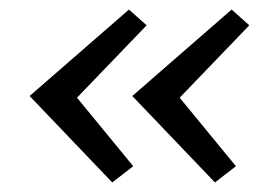

<svg xmlns="http://www.w3.org/2000/svg" viewBox="-20 -412 576 402"><path d="M215 -30 42 -211 250 -392 287 -359 135 -201V-215L259 -64ZM430 -30 257 -211 465 -392 502 -359 350 -201V-215L474 -64Z"/></svg>

Font: Ysabeau Office Medium
Style: Italic
Weight: 500
Italic angle: -12°
Designer: Christian Thalmann (Catharsis Fonts)
Version: Version 2.001;gftools[0.9.30]; featfreeze: tnum,lnum,ss02